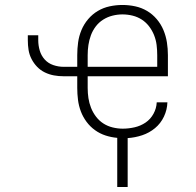

<svg xmlns="http://www.w3.org/2000/svg" viewBox="-20 -548 790 773"><path d="M452 205V7Q428 5 405 -2.5Q382 -10 362.5 -24Q343 -38 328.5 -57.5Q314 -77 305.5 -99.5Q297 -122 294 -146Q291 -170 291 -194V-241H236Q216 -241 197 -244.5Q178 -248 160.5 -256.5Q143 -265 129.5 -279Q116 -293 107 -310.5Q98 -328 95 -347Q92 -366 92 -386V-406H134V-386Q134 -365 140 -344.5Q146 -324 160 -308.5Q174 -293 194.5 -286Q215 -279 236 -279H291V-326Q291 -352 294.5 -377.5Q298 -403 308 -427Q318 -451 335 -471Q352 -491 374 -504Q396 -517 421.5 -522.5Q447 -528 473 -528Q499 -528 524.5 -522.5Q550 -517 572 -504Q594 -491 611 -471Q628 -451 638 -427Q648 -403 652 -377.5Q656 -352 656 -326V-241H333V-194Q333 -173 336 -153Q339 -133 346.5 -114Q354 -95 366.5 -78.5Q379 -62 396 -51Q413 -40 433.5 -35Q454 -30 474 -30Q498 -30 522 -35.5Q546 -41 566 -54.5Q586 -68 598 -90Q610 -112 611 -136H654Q653 -106 640 -78.5Q627 -51 604 -32Q581 -13 552.5 -3.5Q524 6 494 8V205ZM613 -279V-326Q613 -347 610.5 -367Q608 -387 600.5 -406Q593 -425 580.5 -441.5Q568 -458 551 -469Q534 -480 514 -485Q494 -490 473 -490Q453 -490 433 -485Q413 -480 395.5 -469Q378 -458 365.5 -441.5Q353 -425 346 -406Q339 -387 336 -367Q333 -347 333 -326V-279Z"/></svg>

Font: Iosevka Etoile Extralight
Style: Regular
Weight: 200
Designer: Belleve Invis
Foundry: Belleve Invis
Version: Version 22.1.2; ttfautohint (v1.8.4)